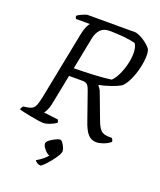

<svg xmlns="http://www.w3.org/2000/svg" viewBox="-177 -807 962 1158"><g transform="rotate(20 303.5 -228.5)"><path d="M150 0Q143 0 121.5 -3Q100 -6 74 -11Q48 -16 25 -21Q2 -26 -8 -30Q-6 -36 -1.5 -43Q3 -50 5 -52L33 -56Q51 -59 62.5 -66.5Q74 -74 81.5 -92Q89 -110 96 -145L182 -580Q188 -611 197.5 -631.5Q207 -652 213 -657H124Q118 -664 118 -675Q124 -681 137 -687.5Q150 -694 163 -699Q176 -704 182 -704H492Q523 -695 550.5 -675.5Q578 -656 593 -636Q600 -620 600 -596Q600 -558 589.5 -513.5Q579 -469 561 -431Q543 -393 522 -376Q500 -363 461 -349.5Q422 -336 389 -330L388 -327Q396 -317 401.5 -308.5Q407 -300 413 -282L471 -128Q485 -90 502 -73.5Q519 -57 554 -57H572Q577 -52 579.5 -45.5Q582 -39 582 -35Q562 -18 536.5 -9Q511 0 494 0Q460 0 438.5 -23.5Q417 -47 398 -104L337 -278Q331 -297 321 -308.5Q311 -320 289 -320H202L163 -123Q158 -100 149.5 -83.5Q141 -67 136 -61L228 -50Q230 -49 232 -42Q234 -35 234 -30Q216 -18 192.5 -9Q169 0 150 0ZM213 -373Q281 -374 342 -377Q403 -380 452 -387Q472 -407 487.5 -440Q503 -473 512 -510.5Q521 -548 521 -581Q521 -619 506 -642Q476 -650 430.5 -654.5Q385 -659 339 -659Q302 -659 282 -638.5Q262 -618 254 -582ZM224 247Q213 247 202 240Q191 233 188 226Q206 216 224.5 201.5Q243 187 255 172Q245 170 233.5 159.5Q222 149 213.5 136Q205 123 205 112Q205 101 221 89Q237 77 255.5 68Q274 59 283 59Q291 59 299.5 70Q308 81 314.5 96Q321 111 321 120Q321 132 308 153Q295 174 277.5 195.5Q260 217 244.5 232Q229 247 224 247Z"/></g></svg>

Font: Texturina Extralight
Style: Italic
Weight: 200
Italic angle: -11°
Designer: Guillermo Torres Carreño
Foundry: Omnibus-Type
Version: Version 1.002; ttfautohint (v1.8.3)